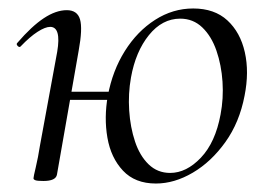

<svg xmlns="http://www.w3.org/2000/svg" viewBox="-20 -419 629 453"><path d="M347.8 14Q298.6 14 270.1 -16.4Q241.6 -46.8 233.4 -94.3Q225.2 -141.8 234.4 -193Q245.4 -252.2 274.6 -298.7Q303.8 -345.2 345.8 -372.1Q387.8 -399 435.8 -399Q486 -399 516.5 -370.9Q547 -342.8 557.6 -295.9Q568.2 -249 557 -193Q545 -130.2 511.7 -83.7Q478.4 -37.2 434.9 -11.6Q391.4 14 347.8 14ZM82.4 8Q68.2 8 63.6 6.3Q59 4.6 59 1.6Q59 -1.6 64.5 -24.8Q70 -48 74 -74L115 -297Q124.8 -355.6 98.4 -355.6Q86.8 -355.6 68.7 -344Q50.6 -332.4 29.2 -310Q26.2 -306 21.8 -310.5Q17.4 -315 21.2 -318.2Q54.8 -357.2 83.4 -376.1Q112 -395 137.6 -395Q162.4 -395 168.8 -373.3Q175.2 -351.6 165.6 -299.4L114.4 -7.2Q111.8 8 82.4 8ZM126.6 -183.4 129.6 -202.6H264.2L260.8 -183.4ZM381.4 -11Q419.8 -11 454 -47Q488.2 -83 500.4 -149Q507.6 -186.8 505 -226.1Q502.4 -265.4 490.7 -299.4Q479 -333.4 457.4 -354.2Q435.8 -375 405.2 -375Q362.8 -375 331.4 -336.2Q300 -297.4 289 -236Q282.2 -198 284.8 -158.3Q287.4 -118.6 298.6 -85Q309.8 -51.4 330.7 -31.2Q351.6 -11 381.4 -11Z"/></svg>

Font: Cormorant Light
Style: Italic
Weight: 300
Italic angle: -10°
Designer: Christian Thalmann (Catharsis Fonts)
Foundry: Catharsis Fonts
Version: Version 4.000